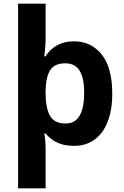

<svg xmlns="http://www.w3.org/2000/svg" viewBox="-20 -780 673 1040"><path d="M588 -273.7Q588 -181 562 -117.5Q536 -54 489.8 -22Q443.7 10 382.2 10Q343 10 313.5 1Q284 -8 262.9 -23.5Q241.7 -38.9 227 -57H220Q222 -47 223.5 -33Q225 -19 226 -5.5Q227 8 227 18.9V240H78V-760H227V-569Q227 -545 224.5 -517.5Q222 -490 220 -475H227Q241 -498 262.5 -516.2Q283.9 -534.4 313.5 -545.2Q343 -556 382 -556Q474 -556 531 -484.7Q588 -413.3 588 -273.7ZM436 -275.7Q436 -356 411.5 -396.5Q387 -437 334.3 -437Q276 -437 252.5 -401Q229 -365 227 -291V-275Q227 -196.2 250.5 -153.6Q274 -111 335.7 -111Q370.1 -111 392.2 -130.1Q414.3 -149.2 425.1 -186.2Q436 -223.2 436 -275.7Z"/></svg>

Font: Noto Sans Telugu
Style: Regular
Weight: 400
Designer: Jelle Bosma - Monotype Design Team
Foundry: Monotype Imaging Inc.
Version: Version 2.003